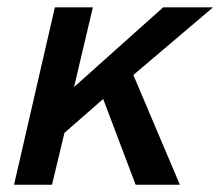

<svg xmlns="http://www.w3.org/2000/svg" viewBox="-20 -508 606 528"><path d="M18.6 0 130.9 -487.8H235.4L183.6 -268.6L428.7 -487.8H565.9L346.7 -301.8L474.6 0H353L263.7 -235.8L157.2 -142.6L123 0Z"/></svg>

Font: HK Grotesk SemiBold Italic
Style: Regular
Weight: 600
Italic angle: -13°
Designer: Alfredo Marco Pradil and Stefan Peev
Foundry: Hanken Design Co.
Version: Version 1.000;PS 001.000;hotconv 1.0.88;makeotf.lib2.5.64775